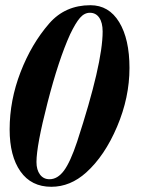

<svg xmlns="http://www.w3.org/2000/svg" viewBox="-20 -703 540 737"><path d="M477 -442Q477 -329 429.5 -217Q382 -105 311 -41Q250 14 177 14Q100 14 58.5 -45Q17 -104 17 -206Q17 -318 59 -426.5Q101 -535 169 -613Q230 -683 327 -683Q398 -683 437.5 -618Q477 -553 477 -442ZM374 -582Q374 -616 361 -635Q348 -654 325 -654Q304 -654 287 -634.5Q270 -615 249 -571Q205 -474 162.5 -309Q120 -144 120 -81Q120 -51 133.5 -33Q147 -15 170 -15Q201 -15 225.5 -48Q250 -81 276 -159Q374 -459 374 -582Z"/></svg>

Font: STIX
Style: Bold Italic
Weight: 700
Italic angle: -16.33°
Designer: MicroPress Inc., with final additions and corrections provided by Coen Hoffman, Elsevier (retired)
Version: Version 1.1.1